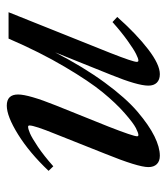

<svg xmlns="http://www.w3.org/2000/svg" viewBox="18 -503 496 572"><g transform="rotate(-90 266.0 -217.0)"><path d="M87.9 11.2Q71.8 11.2 63 2.2Q54.2 -6.8 54.2 -22.9Q54.2 -53.7 93.8 -151.4L152.8 -299.8Q178.2 -362.3 178.2 -377Q178.2 -381.3 174.3 -381.3Q168 -381.3 154.8 -375.7Q141.6 -370.1 114.7 -352.1Q87.9 -334 56.6 -306.2L43 -320.3Q97.2 -377.4 151.4 -411.1Q205.6 -444.8 237.3 -444.8Q270.5 -444.8 270.5 -411.1Q270.5 -379.9 237.8 -298.3L174.8 -141.6Q146 -67.9 146 -56.6Q146 -52.7 149.9 -52.7Q155.8 -52.7 170.7 -60.3Q185.5 -67.9 215.1 -93.8Q244.6 -119.6 277.1 -159.2Q309.6 -198.7 353 -272.2Q396.5 -345.7 437 -439.5H515.6L394 -135.7Q367.7 -68.8 367.7 -57.6Q367.7 -52.7 371.6 -52.7Q377.4 -52.7 391.1 -59.6Q404.8 -66.4 430.4 -84.7Q456.1 -103 486.3 -129.9L501.5 -115.7Q450.7 -58.6 405.3 -23.7Q359.9 11.2 331.1 11.2Q314.5 11.2 305.7 2.2Q296.9 -6.8 296.9 -22.9Q296.9 -55.2 329.1 -134.3L396 -300.8Q352.5 -216.3 305.9 -152.8Q259.3 -89.4 219 -55.2Q178.7 -21 146 -4.9Q113.3 11.2 87.9 11.2Z"/></g></svg>

Font: Elstob Medium
Style: Italic
Weight: 500
Italic angle: -20°
Designer: Peter S. Baker
Version: Version 1.015